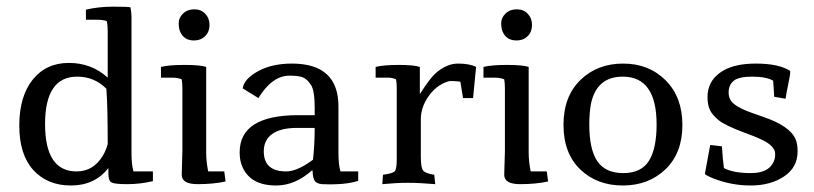

<svg xmlns="http://www.w3.org/2000/svg" viewBox="-20 -557 2481 585"><path d="M215.3 -323.5Q117.3 -323.5 117.3 -179.1Q117.3 -34.7 213.3 -34.7Q265.3 -34.7 293.9 -83.7Q303.1 -99 308.2 -118.4Q308.2 -233.7 304.1 -286.7Q267.3 -323.5 215.3 -323.5ZM241.8 -527.6Q280.6 -536.7 325 -536.7Q369.4 -536.7 377.6 -534.7Q380.6 -516.3 380.6 -508.2V-91.8Q380.6 -55.1 386.7 -34.7H445.9V-5.1Q407.1 4.1 368.4 4.1Q329.6 4.1 319.9 -1Q310.2 -6.1 310.2 -28.6V-44.9Q268.4 8.2 196.4 8.2Q124.5 8.2 81.6 -38.8Q38.8 -85.7 38.8 -174.5Q38.8 -263.3 79.6 -314.3Q120.4 -365.3 189.8 -365.3Q259.2 -365.3 308.2 -320.4V-463.3Q308.2 -481.6 305.1 -492.9Q292.9 -496.9 275.5 -496.9H241.8Z M528.6 -461.2Q524.5 -470.4 524.5 -486.7Q524.5 -503.1 537.8 -515.8Q551 -528.6 571.9 -528.6Q592.9 -528.6 605.6 -514.8Q618.4 -501 618.4 -480.6Q618.4 -460.2 605.1 -446.9Q591.8 -433.7 571.4 -433.7Q539.8 -433.7 528.6 -461.2ZM608.2 -91.8Q608.2 -65.3 614.3 -34.7H663.3L667.3 -4.1Q630.6 4.1 582.1 4.1Q533.7 4.1 533.7 -24.5L535.7 -95.9V-287.8Q535.7 -303.1 533.7 -315.3Q521.4 -320.4 504.1 -320.4H470.4V-353.1Q494.9 -359.2 542.3 -359.2Q589.8 -359.2 608.2 -353.1Z M783.7 -95.9Q783.7 -34.7 852 -34.7Q885.7 -34.7 933.7 -70.4Q938.8 -116.3 938.8 -167.3H884.7Q835.7 -167.3 809.7 -149Q783.7 -130.6 783.7 -95.9ZM1011.2 -91.8Q1011.2 -55.1 1017.3 -34.7H1071.4V-6.1Q1032.7 7.1 960.2 4.1Q941.8 2 937.2 -9.2Q932.7 -20.4 932.7 -32.7L931.6 -38.8Q879.6 8.2 821.4 8.2Q742.9 8.2 718.4 -49Q710.2 -67.3 710.2 -92.9Q710.2 -206.1 888.8 -206.1H938.8V-229.6Q938.8 -280.6 927.6 -298Q916.3 -315.3 903.6 -320.9Q890.8 -326.5 862.2 -326.5Q809.2 -326.5 767.3 -258.2L719.4 -287.8Q723.5 -316.3 765.8 -339.8Q808.2 -363.3 869.4 -363.3Q1011.2 -363.3 1011.2 -232.7Z M1124.5 -353.1Q1149 -359.2 1194.9 -359.2Q1240.8 -359.2 1259.2 -353.1V-270.4Q1290.8 -319.4 1307.1 -333.7Q1340.8 -363.3 1375.5 -363.3Q1410.2 -363.3 1430.6 -353.1L1421.4 -258.2H1390.8L1382.7 -308.2Q1364.3 -310.2 1354.1 -310.2Q1343.9 -310.2 1326.5 -301Q1309.2 -291.8 1294.9 -275.5Q1262.2 -236.7 1262.2 -193.9V-79.6Q1262.2 -46.9 1268.9 -37.8Q1275.5 -28.6 1303.1 -24.5L1306.1 4.1Q1257.1 0 1222.4 0Q1187.8 0 1144.9 4.1L1146.9 -24.5Q1177.6 -28.6 1183.2 -35.7Q1188.8 -42.9 1188.8 -70.4V-291.8Q1188.8 -303.1 1186.7 -315.3Q1174.5 -320.4 1163.3 -320.4H1124.5Z M1511.2 -461.2Q1507.1 -470.4 1507.1 -486.7Q1507.1 -503.1 1520.4 -515.8Q1533.7 -528.6 1554.6 -528.6Q1575.5 -528.6 1588.3 -514.8Q1601 -501 1601 -480.6Q1601 -460.2 1587.8 -446.9Q1574.5 -433.7 1554.1 -433.7Q1522.4 -433.7 1511.2 -461.2ZM1590.8 -91.8Q1590.8 -65.3 1596.9 -34.7H1645.9L1650 -4.1Q1613.3 4.1 1564.8 4.1Q1516.3 4.1 1516.3 -24.5L1518.4 -95.9V-287.8Q1518.4 -303.1 1516.3 -315.3Q1504.1 -320.4 1486.7 -320.4H1453.1V-353.1Q1477.6 -359.2 1525 -359.2Q1572.4 -359.2 1590.8 -353.1Z M2059.2 -176Q2059.2 -90.8 2007.7 -41.3Q1956.1 8.2 1877.6 8.2Q1799 8.2 1748 -40.8Q1696.9 -89.8 1696.9 -176.5Q1696.9 -263.3 1748.5 -313.3Q1800 -363.3 1878.6 -363.3Q1957.1 -363.3 2008.2 -312.2Q2059.2 -261.2 2059.2 -176ZM1980.6 -177.6Q1980.6 -323.5 1877.6 -323.5Q1798 -323.5 1780.6 -240.8Q1775.5 -213.3 1775.5 -177.6Q1775.5 -102 1800 -65.8Q1824.5 -29.6 1879.1 -29.6Q1933.7 -29.6 1957.1 -66.8Q1980.6 -104.1 1980.6 -177.6Z M2387.8 -340.8Q2387.8 -328.6 2382.1 -302.6Q2376.5 -276.5 2373.5 -256.1L2338.8 -262.2Q2337.8 -277.6 2337.2 -290.3Q2336.7 -303.1 2335.7 -311.2Q2314.3 -323.5 2272.4 -323.5Q2230.6 -323.5 2215.3 -310.7Q2200 -298 2200 -275Q2200 -252 2218.9 -238.3Q2237.8 -224.5 2270.4 -213.3L2305.1 -201Q2386.7 -173.5 2404.1 -132.7Q2410.2 -118.4 2410.2 -95.9Q2410.2 -46.9 2368.9 -19.4Q2327.6 8.2 2267.3 8.2Q2207.1 8.2 2151 -14.3Q2135.7 -20.4 2127.6 -26.5L2143.9 -115.3L2179.6 -111.2Q2181.6 -75.5 2185.7 -44.9Q2214.3 -29.6 2267.9 -29.6Q2321.4 -29.6 2336.7 -63.3Q2341.8 -72.4 2341.8 -87.8Q2341.8 -103.1 2326.5 -115.8Q2311.2 -128.6 2274.5 -142.9L2244.9 -154.1Q2187.8 -175.5 2168.4 -191.8Q2149 -208.2 2142.3 -223.5Q2135.7 -238.8 2135.7 -261.2Q2135.7 -308.2 2174 -335.7Q2212.2 -363.3 2282.7 -363.3Q2353.1 -363.3 2387.8 -340.8Z"/></svg>

Font: Suravaram
Style: Regular
Weight: 400
Designer: Purushoth Kumar Guthula
Foundry: SiliconAndhra, USA.
Version: Version 1.0.4; ttfautohint (v1.2.42-39fb)